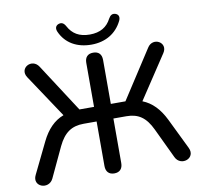

<svg xmlns="http://www.w3.org/2000/svg" viewBox="-96 -1017 1180 1126"><g transform="rotate(-10 494.5 -454.0)"><path d="M494 -760C577 -760 643 -798 678 -870C688 -892 681 -907 664 -913C646 -919 633 -912 622 -892C598 -845 557 -820 495 -820C432 -820 392 -845 367 -892C356 -912 343 -919 325 -913C308 -907 300 -892 310 -869C342 -797 409 -760 494 -760ZM495 7C527 7 545 -12 545 -46V-311H622C693 -311 737 -281 773 -205L858 -26C887 36 983 2 950 -65L861 -248C828 -315 786 -359 730 -381L900 -638C939 -697 854 -743 818 -685L632 -398H545V-660C545 -694 527 -712 495 -712C463 -712 445 -694 445 -660V-398H358L172 -685C135 -743 51 -697 89 -638L260 -381C204 -360 161 -316 128 -248L39 -65C5 2 101 36 131 -26L215 -205C251 -280 296 -311 368 -311H445V-46C445 -12 463 7 495 7Z"/></g></svg>

Font: Nunito SemiBold
Style: Regular
Weight: 600
Designer: Vernon Adams
Foundry: Vernon Adams
Version: Version 3.602